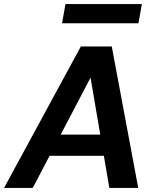

<svg xmlns="http://www.w3.org/2000/svg" viewBox="-42 -930 774 950"><path d="M-22 0 358 -700H511L642 0H499L406 -546L120 0ZM118 -159 172 -264H531L547 -159ZM265 -815 282 -910H660L643 -815Z"/></svg>

Font: DM Sans 10pt
Style: Bold Italic
Weight: 700
Italic angle: -10°
Version: Version 4.004;gftools[0.9.30]